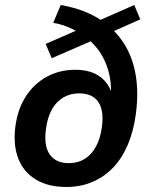

<svg xmlns="http://www.w3.org/2000/svg" viewBox="-20 -735 593 765"><path d="M245 10Q172 10 123 -19.5Q74 -49 53 -103Q32 -157 41 -229Q50 -300 83 -351Q116 -402 167 -429.5Q218 -457 280 -457Q325 -457 356.5 -442.5Q388 -428 407.5 -400Q427 -372 435 -329H420Q429 -408 405.5 -472.5Q382 -537 330 -580L354 -576L186 -503L162 -560L288 -615L291 -607Q270 -620 245.5 -629.5Q221 -639 192 -644L222 -715Q274 -706 317 -689Q360 -672 393 -647L367 -650L515 -715L539 -658L429 -609L426 -620Q489 -560 512.5 -473.5Q536 -387 521 -279Q512 -212 489 -158Q466 -104 430.5 -67Q395 -30 348 -10Q301 10 245 10ZM254 -85Q290 -85 317 -101.5Q344 -118 362 -150.5Q380 -183 386 -229Q395 -295 371.5 -329Q348 -363 295 -363Q260 -363 232 -346.5Q204 -330 186.5 -298.5Q169 -267 163 -220Q154 -155 178 -120Q202 -85 254 -85Z"/></svg>

Font: Nunito Sans 10pt SemiCondensed
Style: Bold Italic
Weight: 700
Width: 4
Italic angle: -9°
Designer: Vernon Adams
Foundry: Vernon Adams
Version: Version 3.101;gftools[0.9.27]